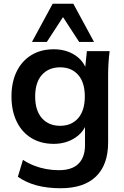

<svg xmlns="http://www.w3.org/2000/svg" viewBox="-20 -777 662 1021"><path d="M302 224Q232 224 175.5 209Q119 194 75 163L102 73Q131 92 162 104Q193 116 226 122Q259 128 293 128Q363 128 397.5 93.5Q432 59 432 -5V-126H442Q426 -74 377.5 -43Q329 -12 266 -12Q198 -12 147.5 -42.5Q97 -73 69 -130Q41 -187 41 -264Q41 -341 69 -397.5Q97 -454 147.5 -484.5Q198 -515 266 -515Q330 -515 377.5 -484.5Q425 -454 441 -402L432 -408L442 -505H563Q559 -474 557 -442Q555 -410 555 -379V-20Q555 99 490.5 161.5Q426 224 302 224ZM300 -108Q360 -108 395.5 -148.5Q431 -189 431 -264Q431 -339 395.5 -379Q360 -419 300 -419Q239 -419 203 -379Q167 -339 167 -264Q167 -189 203 -148.5Q239 -108 300 -108ZM150 -554 260 -757H370L480 -554H401L315 -686L229 -554Z"/></svg>

Font: Mulish ExtraLight
Style: Regular
Weight: 200
Designer: Vernon Adams
Foundry: Vernon Adams
Version: Version 3.603